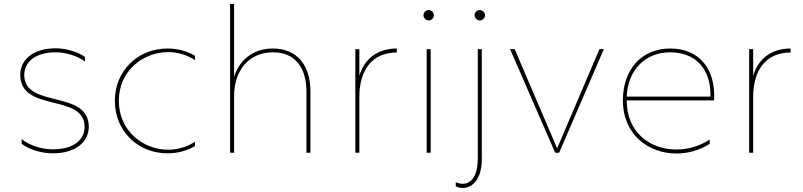

<svg xmlns="http://www.w3.org/2000/svg" viewBox="-20 -762 4009 958"><path d="M244 3C365 3 423 -60 423 -129C423 -317 101 -219 101 -388C101 -451 154 -501 258 -501C307 -501 365 -484 404 -455V-478C369 -503 310 -521 258 -521C138 -521 81 -458 81 -389C81 -198 402 -299 402 -128C402 -67 351 -17 243 -17C184 -17 126 -38 88 -68V-44C127 -16 185 3 244 3Z M816 3C869 3 915 -11 953 -33V-55C912 -28 865 -15 819 -15C695 -15 573 -108 573 -259C573 -410 695 -502 819 -502C865 -502 912 -489 953 -462V-484C915 -506 868 -520 816 -520C666 -520 553 -407 553 -259C553 -110 666 3 816 3Z M1128 0H1148V-281C1148 -412 1222 -501 1343 -501C1446 -501 1509 -432 1509 -305V0H1529V-305C1529 -444 1456 -520 1342 -520C1246 -520 1176 -466 1148 -379V-742H1128Z M1753 0H1773V-278C1773 -409 1834 -500 1960 -500V-520C1866 -520 1799 -471 1773 -384V-517H1753Z M2109 0H2129V-517H2109ZM2119 -660C2133 -660 2145 -672 2145 -686C2145 -700 2133 -712 2119 -712C2105 -712 2093 -700 2093 -686C2093 -672 2105 -660 2119 -660Z M2254 147V168C2265 173 2277 176 2289 176C2336 176 2384 134 2384 31V-517H2364V26C2364 120 2329 155 2289 155C2278 155 2266 152 2254 147ZM2374 -660C2388 -660 2400 -672 2400 -686C2400 -700 2388 -712 2374 -712C2360 -712 2348 -700 2348 -686C2348 -672 2360 -660 2374 -660Z M2750 0H2770L2993 -517H2971L2760 -22L2548 -517H2525Z M3355 4C3412 4 3470 -12 3521 -44V-66C3472 -33 3413 -16 3355 -16C3228 -16 3107 -97 3107 -261H3543C3552 -409 3476 -520 3324 -520C3187 -520 3088 -422 3088 -261C3088 -89 3217 4 3355 4ZM3525 -280H3107C3113 -415 3201 -501 3324 -501C3448 -501 3528 -421 3525 -280Z M3718 0H3738V-278C3738 -409 3799 -500 3925 -500V-520C3831 -520 3764 -471 3738 -384V-517H3718Z"/></svg>

Font: Chess Sans Thin
Style: Regular
Weight: 100
Designer: Wolf Bōese
Foundry: Wolf Bōese
Version: Version 7.223;Glyphs 3.3 (3306)